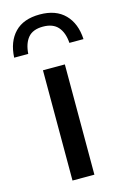

<svg xmlns="http://www.w3.org/2000/svg" viewBox="-163 -860 588 915"><g transform="rotate(-15 131.0 -402.5)"><path d="M76.5 0V-544H184.5V0ZM-40.5 -637.5Q-36.5 -716 6.5 -760.5Q49.5 -805 130 -805Q209.5 -805 253.5 -760.2Q297.5 -715.5 301.5 -637.5H232Q228.5 -688.5 203.8 -716.8Q179 -745 130 -745Q80 -745 56.2 -716.8Q32.5 -688.5 29 -637.5Z"/></g></svg>

Font: Encode Sans SemiExpanded SemiExpanded Medium
Style: Regular
Weight: 500
Width: 6
Designer: Multiple Designers
Foundry: Impallari Type
Version: Version 3.000; ttfautohint (v1.8.3) -l 8 -r 50 -G 200 -x 14 